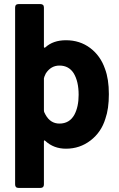

<svg xmlns="http://www.w3.org/2000/svg" viewBox="-20 -720 584 940"><path d="M513 -259Q513 -187 496 -139Q476 -73 423.5 -32.5Q371 8 303 8Q243 8 202 -30Q199 -33 197 -32.5Q195 -32 195 -28V183Q195 200 178 200H71Q54 200 54 183V-683Q54 -700 71 -700H178Q195 -700 195 -683V-491Q195 -487 197 -486.5Q199 -486 202 -488Q240 -523 303 -523Q371 -523 421.5 -485Q472 -447 494 -383Q513 -333 513 -259ZM365 -256Q365 -321 341 -361Q317 -399 271 -399Q229 -399 204 -360L197 -344L195 -336V-180Q195 -175 196 -172L203 -158Q227 -115 271 -115Q320 -115 344 -158Q365 -197 365 -256Z"/></svg>

Font: Barlow
Style: Bold
Weight: 700
Designer: Jeremy Tribby
Foundry: Jeremy Tribby
Version: Version 1.101 August 23, 2024